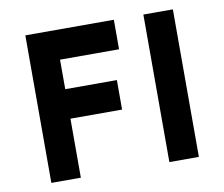

<svg xmlns="http://www.w3.org/2000/svg" viewBox="-69 -685 899 769"><g transform="rotate(-10 380.0 -300.0)"><path d="M200 0V-240H410V-360H200V-480H440V-600H80V0ZM560 0H680V-600H560Z"/></g></svg>

Font: Gauge Heavy
Style: Bold
Weight: 900
Designer: Daniel Pimley
Foundry: Daniel Pimley
Version: Version 1.003;PS 001.001;hotconv 1.0.56